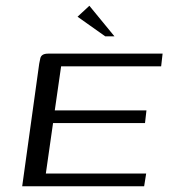

<svg xmlns="http://www.w3.org/2000/svg" viewBox="-20 -646 587 666"><path d="M57 0 116 -425Q118 -437 120 -444.5Q122 -452 128.5 -456Q135 -460 148 -460H544L539 -416H192L170 -263H488L483 -219H164L139 -44H487L480 0ZM345 -520 249 -588 290 -626 377 -520Z"/></svg>

Font: Genos
Style: Italic
Weight: 400
Italic angle: -8°
Version: Version 1.010